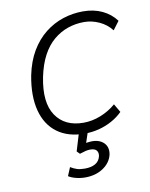

<svg xmlns="http://www.w3.org/2000/svg" viewBox="-79 -559 633 808"><g transform="rotate(-10 237.0 -155.0)"><path d="M250 8Q179 8 133 -26Q87 -60 70.5 -123Q54 -186 70 -272Q82 -331 107.5 -374Q133 -417 168.5 -445Q204 -473 245.5 -486.5Q287 -500 331 -500Q377 -500 413 -483Q449 -466 472 -435L445 -399Q424 -426 392.5 -440.5Q361 -455 328 -455Q291 -455 258 -443.5Q225 -432 197 -408.5Q169 -385 149 -347.5Q129 -310 118 -257Q97 -151 135 -94.5Q173 -38 253 -38Q290 -38 326.5 -52.5Q363 -67 392 -92L413 -56Q393 -36 366.5 -21.5Q340 -7 310.5 0.5Q281 8 250 8ZM220 190Q200 190 180.5 185Q161 180 149 172L164 136Q179 145 192 149Q205 153 225 153Q252 153 269.5 143Q287 133 292 112Q295 97 287.5 87.5Q280 78 260 78Q251 78 240.5 80.5Q230 83 215 88L203 76L232 -20H271L246 55L228 52Q239 49 251.5 47Q264 45 275 45Q296 45 311.5 53.5Q327 62 334 77Q341 92 337 113Q329 147 297 168.5Q265 190 220 190Z"/></g></svg>

Font: Nunito Sans 7pt SemiCondensed ExtraLight
Style: Italic
Weight: 250
Width: 4
Italic angle: -9°
Designer: Vernon Adams
Foundry: Vernon Adams
Version: Version 3.101;gftools[0.9.27]